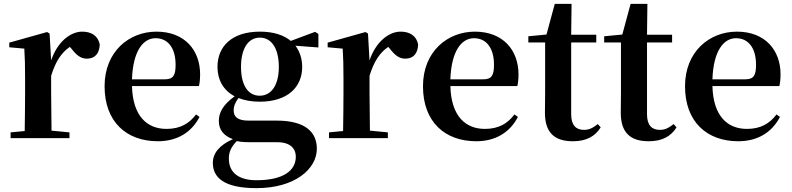

<svg xmlns="http://www.w3.org/2000/svg" viewBox="-20 -716 4102 995"><path d="M106 0H340V-30L247 -39L245 -235V-323C268 -398 298 -443 342 -473L350 -464C375 -432 397 -412 430 -412C475 -412 495 -442 497 -485C487 -534 450 -552 406 -552C344 -552 277 -498 245 -403L237 -542L224 -550L28 -495V-471L106 -464C109 -415 110 -377 110 -310V-235C110 -180 109 -95 108 -37L35 -30V0Z M798 16C897 16 972 -29 1014 -110L996 -123C961 -76 914 -48 843 -48C743 -48 668 -113 664 -270H1011C1015 -288 1017 -306 1017 -331C1017 -455 938 -552 791 -552C649 -552 522 -449 522 -269C522 -84 636 16 798 16ZM664 -305C669 -452 722 -518 786 -518C850 -518 890 -468 890 -380C890 -326 878 -305 835 -305Z M1326 -220C1263 -220 1229 -278 1229 -369C1229 -464 1266 -521 1327 -521C1387 -521 1425 -465 1425 -369C1425 -278 1388 -220 1326 -220ZM1326 -189C1471 -189 1546 -265 1546 -369C1546 -412 1533 -450 1511 -479L1630 -470V-540L1613 -551L1487 -504C1451 -534 1398 -552 1327 -552C1182 -552 1107 -476 1107 -369C1107 -303 1137 -248 1196 -217C1135 -173 1114 -132 1114 -89C1114 -44 1139 -12 1187 5C1117 36 1083 78 1083 128C1083 201 1136 259 1309 259C1509 259 1622 159 1622 55C1622 -31 1563 -91 1413 -91H1267C1213 -91 1191 -110 1191 -143C1191 -167 1199 -185 1216 -208C1246 -196 1283 -189 1326 -189ZM1207 15C1232 21 1256 21 1302 21H1417C1490 21 1513 59 1513 96C1513 170 1445 218 1309 218C1219 218 1166 180 1166 106C1166 68 1180 44 1207 15Z M1756 0H1990V-30L1897 -39L1895 -235V-323C1918 -398 1948 -443 1992 -473L2000 -464C2025 -432 2047 -412 2080 -412C2125 -412 2145 -442 2147 -485C2137 -534 2100 -552 2056 -552C1994 -552 1927 -498 1895 -403L1887 -542L1874 -550L1678 -495V-471L1756 -464C1759 -415 1760 -377 1760 -310V-235C1760 -180 1759 -95 1758 -37L1685 -30V0Z M2448 16C2547 16 2622 -29 2664 -110L2646 -123C2611 -76 2564 -48 2493 -48C2393 -48 2318 -113 2314 -270H2661C2665 -288 2667 -306 2667 -331C2667 -455 2588 -552 2441 -552C2299 -552 2172 -449 2172 -269C2172 -84 2286 16 2448 16ZM2314 -305C2319 -452 2372 -518 2436 -518C2500 -518 2540 -468 2540 -380C2540 -326 2528 -305 2485 -305Z M2949 16C3018 16 3064 -9 3093 -56L3078 -73C3051 -52 3033 -43 3006 -43C2965 -43 2940 -67 2940 -124V-496H3070V-536H2940L2942 -696H2855L2812 -537L2718 -528V-496H2805V-235C2805 -195 2804 -169 2804 -132C2804 -29 2853 16 2949 16Z M3342 16C3411 16 3457 -9 3486 -56L3471 -73C3444 -52 3426 -43 3399 -43C3358 -43 3333 -67 3333 -124V-496H3463V-536H3333L3335 -696H3248L3205 -537L3111 -528V-496H3198V-235C3198 -195 3197 -169 3197 -132C3197 -29 3246 16 3342 16Z M3806 16C3905 16 3980 -29 4022 -110L4004 -123C3969 -76 3922 -48 3851 -48C3751 -48 3676 -113 3672 -270H4019C4023 -288 4025 -306 4025 -331C4025 -455 3946 -552 3799 -552C3657 -552 3530 -449 3530 -269C3530 -84 3644 16 3806 16ZM3672 -305C3677 -452 3730 -518 3794 -518C3858 -518 3898 -468 3898 -380C3898 -326 3886 -305 3843 -305Z"/></svg>

Font: Source Han Serif CN
Style: Bold
Weight: 700
Designer: Ryoko NISHIZUKA 西塚涼子 (kana & ideographs); Frank Grießhammer (Latin, Greek & Cyrillic); Wenlong ZHANG 张文龙 (bopomofo); San
Foundry: Adobe
Version: Version 2.003;hotconv 1.1.1;makeotfexe 2.6.0